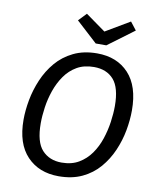

<svg xmlns="http://www.w3.org/2000/svg" viewBox="-98 -985 882 1072"><g transform="rotate(10 343.0 -448.5)"><path d="M402 -701Q515 -701 581.5 -629.5Q648 -558 648 -421Q648 -366 637 -306.5Q626 -247 601.5 -190.5Q577 -134 537.5 -88Q498 -42 441 -15Q384 12 308 12Q196 12 128.5 -59Q61 -130 61 -265Q61 -318 72 -377.5Q83 -437 107.5 -494.5Q132 -552 171.5 -598.5Q211 -645 268.5 -673Q326 -701 402 -701ZM398 -623Q342 -623 301.5 -599.5Q261 -576 233.5 -536.5Q206 -497 189.5 -449.5Q173 -402 166 -353Q159 -304 159 -262Q159 -156 200.5 -111Q242 -66 311 -66Q368 -66 408.5 -90Q449 -114 476.5 -153Q504 -192 520 -240Q536 -288 543 -337Q550 -386 550 -428Q550 -532 510 -577.5Q470 -623 398 -623ZM420 -828 557 -909 592 -864 444 -754H384L264 -864L307 -909Z"/></g></svg>

Font: Fira Sans Variable
Style: Italic
Weight: 397
Italic angle: -8°
Designer: Carrois Corporate & Edenspiekermann AG
Foundry: Carrois Corporate GbR & Edenspiekermann AG
Version: Version 4.202